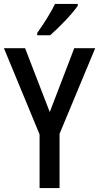

<svg xmlns="http://www.w3.org/2000/svg" viewBox="-20 -960 506 980"><path d="M377 -931V-940H261C239 -895 205 -841 170 -792V-780H236C280 -818 351 -891 377 -931ZM234 -388 108 -714H0L182 -274V0H284V-277L466 -714H359Z"/></svg>

Font: Noto Sans Khmer UI Condensed Medium
Style: Regular
Weight: 500
Width: 3
Designer: Danh Hong and the Monotype Design Team
Foundry: Monotype Imaging Inc.
Version: Version 2.002